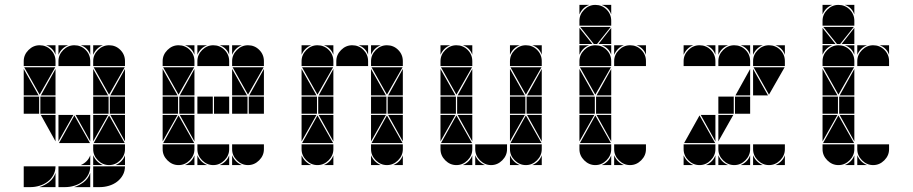

<svg xmlns="http://www.w3.org/2000/svg" viewBox="-20 -677 3732 785"><path d="M284 -492Q311 -492 330 -473Q349 -454 349 -427V-407H219V-427Q219 -453 238.5 -472.5Q258 -492 284 -492ZM142 -492Q169 -492 188 -473Q207 -454 207 -427V-407H77V-427Q77 -453 96.5 -472.5Q116 -492 142 -492ZM426 -492Q453 -492 472 -473Q491 -454 491 -427V-407H361V-427Q361 -453 380.5 -472.5Q400 -492 426 -492ZM361 3H491Q491 23 482 39Q473 55 458.5 66Q444 77 425.5 82.5Q407 88 389 88H361ZM219 3H349Q349 23 340 39Q331 55 316.5 66Q302 77 283.5 82.5Q265 88 247 88H219ZM77 3H207Q207 23 198 39Q189 55 174.5 66Q160 77 141.5 82.5Q123 88 105 88H77ZM426 -2Q400 -2 380.5 -21.5Q361 -41 361 -67V-87H491V-67Q491 -41 471.5 -21.5Q452 -2 426 -2ZM221 -92 284 -205 348 -92ZM363 -92 426 -205 490 -92ZM348 -402H221ZM206 -402 142 -290 79 -402ZM490 -402 426 -290 363 -402ZM424 -212H361V-282H424ZM140 -212H77V-282H140ZM491 -212H429V-282H491ZM207 -212H145V-282H207ZM77 -287V-395L138 -287ZM361 -287V-395L422 -287ZM361 -207H422L361 -99ZM219 -207H280L219 -99ZM207 -287H147L207 -395ZM349 -207V-99L289 -207ZM491 -207V-99L431 -207ZM207 -207V-99L147 -207ZM491 -287H431L491 -395ZM283 88Q305 81 323 67Q341 53 349 30V88ZM141 88Q163 81 181 67Q199 53 207 30V88ZM361 -42Q373 -14 401 -2H361ZM361 -492H401Q387 -487 377 -477Q367 -467 361 -453ZM310 -2Q324 -8 334 -18Q344 -28 349 -42V-2ZM219 -492H259Q245 -487 235 -477Q225 -467 219 -453ZM452 -2Q466 -8 476 -18Q486 -28 491 -42V-2ZM349 -492V-453Q339 -482 310 -492ZM207 -492V-453Q197 -482 168 -492Z M852 -492Q879 -492 898 -473Q917 -454 917 -427V-407H787V-427Q787 -453 806.5 -472.5Q826 -492 852 -492ZM710 -492Q737 -492 756 -473Q775 -454 775 -427V-407H645V-427Q645 -453 664.5 -472.5Q684 -492 710 -492ZM994 -492Q1021 -492 1040 -473Q1059 -454 1059 -427V-407H929V-427Q929 -453 948.5 -472.5Q968 -492 994 -492ZM994 -2Q968 -2 948.5 -21.5Q929 -41 929 -67V-87H1059V-67Q1059 -41 1039.5 -21.5Q1020 -2 994 -2ZM710 -2Q684 -2 664.5 -21.5Q645 -41 645 -67V-87H775V-67Q775 -41 755.5 -21.5Q736 -2 710 -2ZM852 -2Q826 -2 806.5 -21.5Q787 -41 787 -67V-87H917V-67Q917 -41 897.5 -21.5Q878 -2 852 -2ZM647 -92 710 -205 774 -92ZM774 -402 710 -290 647 -402ZM1058 -402 994 -290 931 -402ZM850 -212H787V-282H850ZM992 -212H929V-282H992ZM708 -212H645V-282H708ZM917 -212H855V-282H917ZM1059 -212H997V-282H1059ZM775 -212H713V-282H775ZM645 -287V-395L706 -287ZM929 -287V-395L990 -287ZM645 -207H706L645 -99ZM775 -287H715L775 -395ZM775 -207V-99L715 -207ZM1059 -287H999L1059 -395ZM787 -42Q799 -14 827 -2H787ZM929 -42Q941 -14 969 -2H929ZM929 -492H969Q955 -487 945 -477Q935 -467 929 -453ZM878 -2Q892 -8 902 -18Q912 -28 917 -42V-2ZM736 -2Q750 -8 760 -18Q770 -28 775 -42V-2ZM787 -492H827Q813 -487 803 -477Q793 -467 787 -453ZM917 -492V-453Q907 -482 878 -492ZM775 -492V-453Q765 -482 736 -492Z M1420 -492Q1447 -492 1466 -473Q1485 -454 1485 -427V-407H1355V-427Q1355 -453 1374.5 -472.5Q1394 -492 1420 -492ZM1278 -492Q1305 -492 1324 -473Q1343 -454 1343 -427V-407H1213V-427Q1213 -453 1232.5 -472.5Q1252 -492 1278 -492ZM1562 -492Q1589 -492 1608 -473Q1627 -454 1627 -427V-407H1497V-427Q1497 -453 1516.5 -472.5Q1536 -492 1562 -492ZM1562 -2Q1536 -2 1516.5 -21.5Q1497 -41 1497 -67V-87H1627V-67Q1627 -41 1607.5 -21.5Q1588 -2 1562 -2ZM1278 -2Q1252 -2 1232.5 -21.5Q1213 -41 1213 -67V-87H1343V-67Q1343 -41 1323.5 -21.5Q1304 -2 1278 -2ZM1499 -92 1562 -205 1626 -92ZM1215 -92 1278 -205 1342 -92ZM1342 -402 1278 -290 1215 -402ZM1626 -402 1562 -290 1499 -402ZM1560 -212H1497V-282H1560ZM1276 -212H1213V-282H1276ZM1627 -212H1565V-282H1627ZM1343 -212H1281V-282H1343ZM1213 -287V-395L1274 -287ZM1497 -287V-395L1558 -287ZM1497 -207H1558L1497 -99ZM1213 -207H1274L1213 -99ZM1343 -287H1283L1343 -395ZM1627 -207V-99L1567 -207ZM1343 -207V-99L1283 -207ZM1627 -287H1567L1627 -395ZM1213 -42Q1225 -14 1253 -2H1213ZM1497 -42Q1509 -14 1537 -2H1497ZM1497 -492H1537Q1523 -487 1513 -477Q1503 -467 1497 -453ZM1213 -492H1253Q1239 -487 1229 -477Q1219 -467 1213 -453ZM1304 -2Q1318 -8 1328 -18Q1338 -28 1343 -42V-2ZM1588 -2Q1602 -8 1612 -18Q1622 -28 1627 -42V-2ZM1485 -492V-453Q1475 -482 1446 -492ZM1343 -492V-453Q1333 -482 1304 -492Z M1846 -492Q1873 -492 1892 -473Q1911 -454 1911 -427V-407H1781V-427Q1781 -453 1800.5 -472.5Q1820 -492 1846 -492ZM2130 -492Q2157 -492 2176 -473Q2195 -454 2195 -427V-407H2065V-427Q2065 -453 2084.5 -472.5Q2104 -492 2130 -492ZM2130 -2Q2104 -2 2084.5 -21.5Q2065 -41 2065 -67V-87H2195V-67Q2195 -41 2175.5 -21.5Q2156 -2 2130 -2ZM1846 -2Q1820 -2 1800.5 -21.5Q1781 -41 1781 -67V-87H1911V-67Q1911 -41 1891.5 -21.5Q1872 -2 1846 -2ZM1988 -2Q1962 -2 1942.5 -21.5Q1923 -41 1923 -67V-87H2053V-67Q2053 -41 2033.5 -21.5Q2014 -2 1988 -2ZM2067 -92 2130 -205 2194 -92ZM1783 -92 1846 -205 1910 -92ZM1910 -402 1846 -290 1783 -402ZM2194 -402 2130 -290 2067 -402ZM2128 -212H2065V-282H2128ZM1844 -212H1781V-282H1844ZM2195 -212H2133V-282H2195ZM1911 -212H1849V-282H1911ZM1781 -287V-395L1842 -287ZM2065 -287V-395L2126 -287ZM2065 -207H2126L2065 -99ZM1781 -207H1842L1781 -99ZM1911 -287H1851L1911 -395ZM2195 -207V-99L2135 -207ZM1911 -207V-99L1851 -207ZM2195 -287H2135L2195 -395ZM1923 -42Q1935 -14 1963 -2H1923ZM2065 -42Q2077 -14 2105 -2H2065ZM2065 -492H2105Q2091 -487 2081 -477Q2071 -467 2065 -453ZM1781 -492H1821Q1807 -487 1797 -477Q1787 -467 1781 -453ZM1872 -2Q1886 -8 1896 -18Q1906 -28 1911 -42V-2ZM2156 -2Q2170 -8 2180 -18Q2190 -28 2195 -42V-2ZM2195 -492V-453Q2185 -482 2156 -492ZM1911 -492V-453Q1901 -482 1872 -492Z M2556 -492Q2583 -492 2602 -473Q2621 -454 2621 -427V-407H2491V-427Q2491 -453 2510.5 -472.5Q2530 -492 2556 -492ZM2414 -492Q2441 -492 2460 -473Q2479 -454 2479 -427V-407H2349V-427Q2349 -453 2368.5 -472.5Q2388 -492 2414 -492ZM2414 -657Q2441 -657 2460 -638Q2479 -619 2479 -592V-572H2349V-592Q2349 -618 2368.5 -637.5Q2388 -657 2414 -657ZM2414 -2Q2388 -2 2368.5 -21.5Q2349 -41 2349 -67V-87H2479V-67Q2479 -41 2459.5 -21.5Q2440 -2 2414 -2ZM2556 -2Q2530 -2 2510.5 -21.5Q2491 -41 2491 -67V-87H2621V-67Q2621 -41 2601.5 -21.5Q2582 -2 2556 -2ZM2351 -92 2414 -205 2478 -92ZM2478 -402 2414 -290 2351 -402ZM2477 -567 2421 -497H2408L2352 -567ZM2412 -212H2349V-282H2412ZM2479 -212H2417V-282H2479ZM2349 -287V-395L2410 -287ZM2349 -207H2410L2349 -99ZM2479 -287H2419L2479 -395ZM2479 -207V-99L2419 -207ZM2349 -497V-563L2402 -497ZM2479 -497H2427L2479 -563ZM2491 -42Q2503 -14 2531 -2H2491ZM2349 -492H2389Q2375 -487 2365 -477Q2355 -467 2349 -453ZM2440 -2Q2454 -8 2464 -18Q2474 -28 2479 -42V-2ZM2349 -657H2389Q2375 -652 2365 -642Q2355 -632 2349 -618ZM2491 -492H2531Q2517 -487 2507 -477Q2497 -467 2491 -453ZM2621 -492V-453Q2611 -482 2582 -492ZM2479 -492V-453Q2469 -482 2440 -492ZM2479 -657V-618Q2469 -647 2440 -657Z M2982 -492Q3009 -492 3028 -473Q3047 -454 3047 -427V-407H2917V-427Q2917 -453 2936.5 -472.5Q2956 -492 2982 -492ZM2840 -492Q2867 -492 2886 -473Q2905 -454 2905 -427V-407H2775V-427Q2775 -453 2794.5 -472.5Q2814 -492 2840 -492ZM3124 -492Q3151 -492 3170 -473Q3189 -454 3189 -427V-407H3059V-427Q3059 -453 3078.5 -472.5Q3098 -492 3124 -492ZM3124 -2Q3098 -2 3078.5 -21.5Q3059 -41 3059 -67V-87H3189V-67Q3189 -41 3169.5 -21.5Q3150 -2 3124 -2ZM2840 -2Q2814 -2 2794.5 -21.5Q2775 -41 2775 -67V-87H2905V-67Q2905 -41 2885.5 -21.5Q2866 -2 2840 -2ZM2982 -2Q2956 -2 2936.5 -21.5Q2917 -41 2917 -67V-87H3047V-67Q3047 -41 3027.5 -21.5Q3008 -2 2982 -2ZM2777 -92 2840 -205 2904 -92ZM3188 -402 3124 -290 3061 -402ZM2980 -212H2917V-282H2980ZM3047 -212H2985V-282H3047ZM2917 -99V-207H2978ZM3047 -287H2987L3047 -395ZM2845 -207H2905V-99ZM2917 -42Q2929 -14 2957 -2H2917ZM2775 -42Q2787 -14 2815 -2H2775ZM3059 -42Q3071 -14 3099 -2H3059ZM3059 -492H3099Q3085 -487 3075 -477Q3065 -467 3059 -453ZM3008 -2Q3022 -8 3032 -18Q3042 -28 3047 -42V-2ZM2775 -492H2815Q2801 -487 2791 -477Q2781 -467 2775 -453ZM2866 -2Q2880 -8 2890 -18Q2900 -28 2905 -42V-2ZM2917 -492H2957Q2943 -487 2933 -477Q2923 -467 2917 -453ZM3150 -2Q3164 -8 3174 -18Q3184 -28 3189 -42V-2ZM3189 -492V-453Q3179 -482 3150 -492ZM3047 -492V-453Q3037 -482 3008 -492ZM2905 -492V-453Q2895 -482 2866 -492ZM3059 -287V-395L3120 -287Z M3550 -492Q3577 -492 3596 -473Q3615 -454 3615 -427V-407H3485V-427Q3485 -453 3504.5 -472.5Q3524 -492 3550 -492ZM3408 -492Q3435 -492 3454 -473Q3473 -454 3473 -427V-407H3343V-427Q3343 -453 3362.5 -472.5Q3382 -492 3408 -492ZM3408 -657Q3435 -657 3454 -638Q3473 -619 3473 -592V-572H3343V-592Q3343 -618 3362.5 -637.5Q3382 -657 3408 -657ZM3408 -2Q3382 -2 3362.5 -21.5Q3343 -41 3343 -67V-87H3473V-67Q3473 -41 3453.5 -21.5Q3434 -2 3408 -2ZM3550 -2Q3524 -2 3504.5 -21.5Q3485 -41 3485 -67V-87H3615V-67Q3615 -41 3595.5 -21.5Q3576 -2 3550 -2ZM3345 -92 3408 -205 3472 -92ZM3472 -402 3408 -290 3345 -402ZM3471 -567 3415 -497H3402L3346 -567ZM3406 -212H3343V-282H3406ZM3473 -212H3411V-282H3473ZM3343 -287V-395L3404 -287ZM3343 -207H3404L3343 -99ZM3473 -287H3413L3473 -395ZM3473 -207V-99L3413 -207ZM3343 -497V-563L3396 -497ZM3473 -497H3421L3473 -563ZM3485 -42Q3497 -14 3525 -2H3485ZM3343 -492H3383Q3369 -487 3359 -477Q3349 -467 3343 -453ZM3434 -2Q3448 -8 3458 -18Q3468 -28 3473 -42V-2ZM3343 -657H3383Q3369 -652 3359 -642Q3349 -632 3343 -618ZM3485 -492H3525Q3511 -487 3501 -477Q3491 -467 3485 -453ZM3615 -492V-453Q3605 -482 3576 -492ZM3473 -492V-453Q3463 -482 3434 -492ZM3473 -657V-618Q3463 -647 3434 -657Z"/></svg>

Font: CAT DyFa
Style: Regular
Weight: 400
Designer: Peter Wiegel
Foundry: Peter Wiegel
Version: Version 1.001; ttfautohint (v1.3)